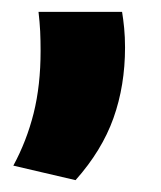

<svg xmlns="http://www.w3.org/2000/svg" viewBox="-20 -183 271 324"><path d="M186 -163Q188 -151 189.5 -135.8Q191 -120.5 191 -103Q191 -38.5 171.5 16.2Q152 71 107.5 121L2.5 96.5Q25 55 36.8 8Q48.5 -39 48.5 -97Q48.5 -114.5 47.8 -130Q47 -145.5 45 -163Z"/></svg>

Font: Anek Tamil Medium
Style: Bold
Weight: 700
Version: Version 1.003